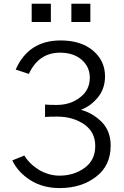

<svg xmlns="http://www.w3.org/2000/svg" viewBox="-20 -959 644 997"><path d="M144.5 -844.7Q144.5 -868.2 144.5 -939.5Q168.9 -939.5 244.1 -939.5Q244.1 -916 244.1 -844.7Q218.8 -844.7 144.5 -844.7ZM350.6 -844.7Q350.6 -868.2 350.6 -939.5Q375 -939.5 449.2 -939.5Q449.2 -916 449.2 -844.7Q424.8 -844.7 350.6 -844.7ZM43.9 -126Q59.6 -131.8 106.4 -151.4Q133.8 -106.4 183.6 -76.2Q234.4 -46.9 289.1 -46.9Q363.3 -46.9 418.9 -86.9Q474.6 -127 474.6 -201.2Q474.6 -273.4 417 -313.5Q358.4 -353.5 277.3 -353.5Q236.3 -353.5 213.9 -351.6Q213.9 -373 213.9 -416Q234.4 -414.1 274.4 -414.1Q345.7 -414.1 395.5 -453.1Q446.3 -491.2 446.3 -555.7Q446.3 -612.3 403.3 -649.4Q360.4 -685.5 292 -685.5Q180.7 -685.5 129.9 -575.2Q107.4 -583 61.5 -597.7Q127.9 -749 294.9 -749Q400.4 -749 462.9 -696.3Q525.4 -643.6 525.4 -562.5Q525.4 -499 488.3 -453.1Q451.2 -408.2 400.4 -388.7Q460 -373 507.8 -326.2Q554.7 -278.3 554.7 -203.1Q554.7 -98.6 478.5 -41Q402.3 17.6 290 17.6Q202.1 17.6 137.7 -23.4Q73.2 -64.5 43.9 -126Z"/></svg>

Font: Gothic A1
Style: Regular
Weight: 400
Designer: HanYang I&C Co.,Ltd.
Version: Version 2.50